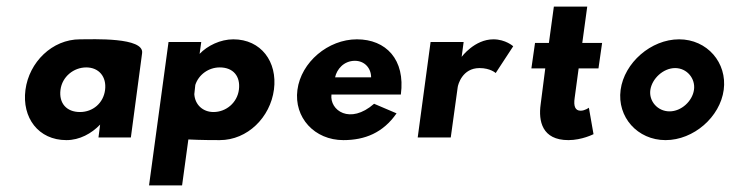

<svg xmlns="http://www.w3.org/2000/svg" viewBox="-20 -416 2224 581"><path d="M163 -144C168 -184 203 -212 241 -212C279 -212 303 -184 298 -144C293 -104 261 -77 222 -77C181 -77 158 -104 163 -144ZM410 -255C417 -304 261 -297 222 -297C138 -297 68 -228 57 -144C46 -60 96 8 181 8C221 8 257 -12 283 -39L278 0H376Z M703 -145C698 -105 664 -77 626 -77C594 -77 570 -99 568 -131L571 -159C581 -190 611 -212 645 -212C686 -212 708 -185 703 -145ZM490 -289 431 145H531L550 6C589 8 628 8 645 8C729 8 798 -61 809 -145C820 -229 770 -297 686 -297C647 -297 608 -278 584 -253L589 -289Z M994 -182C999 -206 1020 -232 1054 -232C1083 -232 1103 -210 1103 -182ZM1112 -102C1039 -38 977 -82 983 -130H1193C1207 -236 1148 -297 1060 -297C973 -297 891 -228 880 -144C869 -60 932 8 1019 8C1084 8 1139 -14 1180 -73Z M1383 -289H1283L1244 0H1344L1365 -152C1366 -160 1379 -210 1431 -210C1464 -210 1480 -195 1480 -195L1533 -276C1533 -276 1510 -297 1473 -297C1416 -297 1377 -244 1377 -244Z M1641 -286H1599L1588 -209H1630L1616 -100C1609 -50 1620 8 1700 8C1741 8 1776 -10 1776 -10L1762 -90C1762 -90 1750 -81 1737 -81C1721 -81 1715 -94 1719 -120L1731 -209H1791L1802 -286H1742L1757 -396H1656Z M1948 -144C1953 -178 1987 -210 2023 -210C2059 -210 2085 -178 2080 -144C2075 -110 2042 -79 2006 -79C1970 -79 1943 -110 1948 -144ZM1858 -144C1847 -62 1909 8 1994 8C2079 8 2159 -62 2170 -144C2181 -226 2120 -297 2035 -297C1950 -297 1869 -226 1858 -144Z"/></svg>

Font: Hussar Tani
Style: Kurs
Weight: 700
Foundry: Cannot Into Space Fonts
Version: Version 0.92